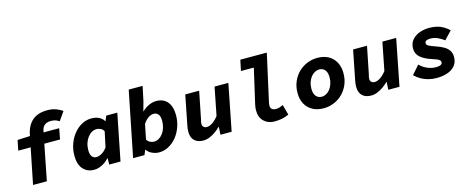

<svg xmlns="http://www.w3.org/2000/svg" viewBox="-36 -1343 4872 1989"><g transform="rotate(-15 2400.0 -349.0)"><path d="M139 0 242 -512Q262 -610 321 -660Q380 -710 480 -710Q537 -710 577.5 -693.5Q618 -677 642 -659L577 -566Q556 -580 536 -586.5Q516 -593 487 -593Q449 -593 423 -575Q397 -557 388 -512L287 0ZM83 -383 105 -492 240 -498H553L531 -383Z M793 12Q719 12 675 -38Q631 -88 631 -181Q631 -249 653 -309Q675 -369 712.5 -414Q750 -459 797.5 -484.5Q845 -510 898 -510Q946 -510 980.5 -493Q1015 -476 1032 -446H1036L1057 -498H1176L1077 0H956L957 -67H953Q919 -30 876.5 -9Q834 12 793 12ZM849 -109Q875 -109 906.5 -126.5Q938 -144 965 -182L1000 -346Q988 -369 965.5 -379Q943 -389 925 -389Q897 -389 872 -375Q847 -361 827.5 -335.5Q808 -310 796.5 -275.5Q785 -241 785 -200Q785 -152 802.5 -130.5Q820 -109 849 -109Z M1491 12Q1450 12 1413.5 -5.5Q1377 -23 1358 -52H1356L1334 0H1212L1352 -698H1501L1469 -546L1440 -440H1442Q1475 -473 1516 -491.5Q1557 -510 1594 -510Q1672 -510 1714.5 -459.5Q1757 -409 1757 -316Q1757 -248 1735 -188Q1713 -128 1676 -83.5Q1639 -39 1591 -13.5Q1543 12 1491 12ZM1469 -109Q1495 -109 1519 -123Q1543 -137 1562 -162Q1581 -187 1592 -221.5Q1603 -256 1603 -297Q1603 -346 1584 -367.5Q1565 -389 1536 -389Q1510 -389 1480.5 -371Q1451 -353 1423 -311L1391 -151Q1404 -130 1425 -119.5Q1446 -109 1469 -109Z M1965 12Q1903 12 1869 -21Q1835 -54 1835 -117Q1835 -134 1837.5 -153Q1840 -172 1844 -190L1905 -498H2054L1996 -208Q1992 -194 1989.5 -182.5Q1987 -171 1987 -161Q1987 -138 2000 -126Q2013 -114 2034 -114Q2063 -114 2095.5 -135.5Q2128 -157 2160 -198L2219 -498H2367L2269 0H2149L2154 -83H2150Q2126 -59 2096 -37.5Q2066 -16 2032 -2Q1998 12 1965 12Z M2726 12Q2658 12 2614 -30.5Q2570 -73 2570 -149Q2570 -164 2572 -179.5Q2574 -195 2578 -213L2663 -583H2525L2549 -698H2833L2721 -194Q2720 -187 2718.5 -178.5Q2717 -170 2717 -158Q2717 -133 2733 -121Q2749 -109 2772 -109Q2794 -109 2811 -114Q2828 -119 2852 -130L2882 -20Q2843 -2 2806 5Q2769 12 2726 12Z M3255 12Q3186 12 3136 -15.5Q3086 -43 3059 -93Q3032 -143 3032 -210Q3032 -278 3056 -333.5Q3080 -389 3121 -428.5Q3162 -468 3214.5 -489Q3267 -510 3323 -510Q3392 -510 3441.5 -482.5Q3491 -455 3518 -405Q3545 -355 3545 -288Q3545 -220 3521.5 -165Q3498 -110 3457 -70Q3416 -30 3363.5 -9Q3311 12 3255 12ZM3266 -109Q3291 -109 3314 -121.5Q3337 -134 3355 -157Q3373 -180 3384 -212.5Q3395 -245 3395 -283Q3395 -335 3372.5 -362Q3350 -389 3311 -389Q3287 -389 3263.5 -376.5Q3240 -364 3222 -341Q3204 -318 3193 -286Q3182 -254 3182 -215Q3182 -163 3205 -136Q3228 -109 3266 -109Z M3765 12Q3703 12 3669 -21Q3635 -54 3635 -117Q3635 -134 3637.5 -153Q3640 -172 3644 -190L3705 -498H3854L3796 -208Q3792 -194 3789.5 -182.5Q3787 -171 3787 -161Q3787 -138 3800 -126Q3813 -114 3834 -114Q3863 -114 3895.5 -135.5Q3928 -157 3960 -198L4019 -498H4167L4069 0H3949L3954 -83H3950Q3926 -59 3896 -37.5Q3866 -16 3832 -2Q3798 12 3765 12Z M4465 12Q4418 12 4375.5 0.5Q4333 -11 4298 -31.5Q4263 -52 4235 -80L4316 -172Q4356 -133 4400.5 -115.5Q4445 -98 4489 -98Q4521 -98 4538.5 -107Q4556 -116 4556 -133Q4556 -146 4547.5 -155Q4539 -164 4519 -172.5Q4499 -181 4464 -192Q4389 -216 4348 -252.5Q4307 -289 4307 -346Q4307 -400 4337.5 -436.5Q4368 -473 4416.5 -491.5Q4465 -510 4522 -510Q4596 -510 4647 -486.5Q4698 -463 4733 -428L4652 -342Q4622 -366 4584 -383Q4546 -400 4505 -400Q4479 -400 4463 -391.5Q4447 -383 4447 -365Q4447 -347 4469 -335.5Q4491 -324 4548 -304Q4592 -289 4625 -269.5Q4658 -250 4676.5 -222Q4695 -194 4695 -153Q4695 -97 4664.5 -60Q4634 -23 4582 -5.5Q4530 12 4465 12Z"/></g></svg>

Font: Source Code Pro ExtraBold
Style: Italic
Weight: 800
Italic angle: -11°
Monospace: yes
Designer: Paul D. Hunt, Teo Tuominen
Foundry: Adobe Systems Incorporated
Version: Version 1.016;hotconv 1.0.116;makeotfexe 2.5.65601